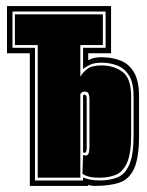

<svg xmlns="http://www.w3.org/2000/svg" viewBox="-20 -611 484 631"><path d="M78 0V-436H3V-591H345V-436H270V-413Q287 -423 313 -423Q348 -423 376 -412Q404 -401 420.5 -373Q437 -345 437 -294V-167Q437 -93 421 -57.5Q405 -22 373 -11Q341 0 291 0Q278 0 270 -4V0ZM95 -18H253V-28Q261 -24 275 -21Q289 -18 308 -18Q340 -18 365 -27.5Q390 -37 404.5 -69Q419 -101 419 -167V-294Q419 -338 404.5 -362Q390 -386 366 -395.5Q342 -405 313 -405Q291 -405 276.5 -398.5Q262 -392 253 -384V-454H327V-573H21V-454H95ZM104 -27V-463H29V-564H318V-463H244V-359Q252 -373 267 -384.5Q282 -396 313 -396Q354 -396 382.5 -375Q411 -354 411 -294V-167Q411 -106 397.5 -76Q384 -46 360.5 -36.5Q337 -27 308 -27Q283 -27 270 -31Q257 -35 251 -40L253 -102Q256 -100 262 -100Q270 -100 272 -110Q274 -120 274 -127V-286Q274 -294 271.5 -302Q269 -310 258 -310Q249 -310 244 -302V-27ZM259 -109Q257 -109 255.5 -109.5Q254 -110 253 -110V-297Q255 -300 258 -300Q265 -300 265 -287V-127Q265 -109 259 -109Z"/></svg>

Font: Alumni Sans Collegiate One SC
Style: Regular
Weight: 400
Designer: Robert E. Leuschke
Foundry: Robert E. Leuschke
Version: Version 1.100